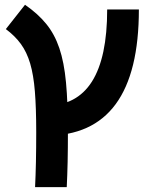

<svg xmlns="http://www.w3.org/2000/svg" viewBox="-20 -557 626 802"><path d="M172.9 9.8V-115.7Q427.7 -115.7 427.7 -517.6H560.1Q560.1 9.8 172.9 9.8ZM126.5 224.6Q128.9 176.8 130.1 119.4Q131.3 62 131.3 -4.9Q131.3 -105.5 125.7 -174.8Q120.1 -244.1 106 -291.9Q91.8 -339.6 67.1 -373.4Q42.5 -407.2 4.4 -435.5L84.5 -537.1Q138.2 -500 173 -457.3Q207.9 -414.6 227.8 -356Q247.8 -297.4 255.7 -212.4Q263.7 -127.4 263.7 -4.9Q263.7 62 262.5 119.4Q261.2 176.8 258.8 224.6Z"/></svg>

Font: Cascadia Mono
Style: Regular
Weight: 400
Monospace: yes
Designer: Aaron Bell
Foundry: Saja Typeworks
Version: Version 2102.003